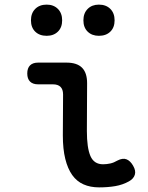

<svg xmlns="http://www.w3.org/2000/svg" viewBox="-20 -801 640 831"><path d="M356 -234Q356 -161 371.5 -125.5Q387 -90 426 -90Q442 -90 457.5 -93.5Q473 -97 488 -106Q511 -118 527.5 -111.5Q544 -105 556 -84Q569 -62 563.5 -44.5Q558 -27 538 -16Q511 -1 479 4.5Q447 10 409 10Q371 10 341.5 -3Q312 -16 292.5 -43.5Q273 -71 262.5 -113.5Q252 -156 252 -215L253 -392Q253 -414 242 -425Q231 -436 209 -436H145Q122 -436 110 -448Q98 -460 98 -483Q98 -506 110 -518Q122 -530 145 -530H268Q313 -530 335 -508Q357 -486 357 -441ZM408 -646Q378 -646 359.5 -664Q341 -682 341 -713Q341 -744 359.5 -762.5Q378 -781 408 -781Q439 -781 457.5 -762.5Q476 -744 476 -713Q476 -682 457.5 -664Q439 -646 408 -646ZM182 -646Q151 -646 132.5 -664Q114 -682 114 -713Q114 -744 132.5 -762.5Q151 -781 182 -781Q212 -781 230.5 -762.5Q249 -744 249 -713Q249 -682 230.5 -664Q212 -646 182 -646Z"/></svg>

Font: Maple Mono Medium
Style: Regular
Weight: 500
Monospace: yes
Designer: subframe7536
Version: Version 7.000